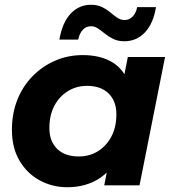

<svg xmlns="http://www.w3.org/2000/svg" viewBox="-20 -777 730 805"><path d="M262 8Q200 8 147 -20.5Q94 -49 62 -103Q30 -157 30 -233Q30 -301 52.5 -358Q75 -415 116 -457Q157 -499 211 -522.5Q265 -546 327 -546Q394 -546 442 -521Q490 -496 513.5 -443.5Q537 -391 530 -308Q525 -213 491 -141.5Q457 -70 399.5 -31Q342 8 262 8ZM310 -121Q356 -121 391.5 -143.5Q427 -166 447.5 -205.5Q468 -245 468 -298Q468 -353 435.5 -385Q403 -417 345 -417Q300 -417 264 -394.5Q228 -372 207.5 -332.5Q187 -293 187 -240Q187 -185 219.5 -153Q252 -121 310 -121ZM417 0 438 -107 473 -267 494 -427 516 -538H672L565 0ZM501 -604Q475 -604 455.5 -613.5Q436 -623 420.5 -635.5Q405 -648 391 -657.5Q377 -667 362 -667Q341 -667 327 -652Q313 -637 308 -611H229Q241 -682 276 -719.5Q311 -757 362 -757Q388 -757 407.5 -747.5Q427 -738 442.5 -725Q458 -712 472 -702.5Q486 -693 502 -693Q523 -693 537 -708.5Q551 -724 555 -747H634Q623 -679 588 -641.5Q553 -604 501 -604Z"/></svg>

Font: Montserrat Thin
Style: Bold Italic
Weight: 700
Italic angle: -11.3°
Version: Version 9.000